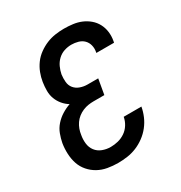

<svg xmlns="http://www.w3.org/2000/svg" viewBox="-175 -870 950 1005"><g transform="rotate(-30 300.0 -367.5)"><path d="M250 8Q218 8 187 2.5Q156 -3 130 -17.5Q104 -32 84.5 -54.5Q65 -77 55.5 -105Q46 -133 44.5 -165Q43 -197 48 -228Q53 -254 62.5 -279.5Q72 -305 90.5 -326Q109 -347 133 -362Q157 -377 183 -386Q163 -398 147.5 -416.5Q132 -435 123.5 -457.5Q115 -480 115 -505.5Q115 -531 119 -557Q123 -583 133 -609Q143 -635 159.5 -657.5Q176 -680 199.5 -697Q223 -714 248.5 -724.5Q274 -735 301 -739Q328 -743 354 -743Q381 -743 408 -739.5Q435 -736 458.5 -726Q482 -716 501.5 -699.5Q521 -683 533 -660.5Q545 -638 548.5 -611.5Q552 -585 547 -558L545 -548H438L439 -553Q443 -574 438 -593.5Q433 -613 419.5 -626.5Q406 -640 386 -645.5Q366 -651 346 -651Q324 -651 302.5 -644Q281 -637 264 -621Q247 -605 237.5 -584Q228 -563 224 -542Q221 -519 223 -497Q225 -475 238 -459Q251 -443 272 -435.5Q293 -428 315 -428H380L364 -336H299Q283 -336 266.5 -333.5Q250 -331 233.5 -324Q217 -317 203 -306Q189 -295 179 -280.5Q169 -266 163 -249.5Q157 -233 155 -217Q150 -191 153 -165.5Q156 -140 170.5 -121Q185 -102 208.5 -93Q232 -84 258 -84Q280 -84 302.5 -89.5Q325 -95 345 -108.5Q365 -122 378 -143Q391 -164 395 -187H502Q497 -159 485.5 -132Q474 -105 455.5 -81.5Q437 -58 412.5 -40Q388 -22 361 -11Q334 0 305.5 4Q277 8 250 8Z"/></g></svg>

Font: Iosevka SmBd Ex Obl
Style: Regular
Weight: 600
Width: 7
Italic angle: -9°
Monospace: yes
Designer: Belleve Invis
Foundry: Belleve Invis
Version: Version 32.5.0; ttfautohint (v1.8.4)